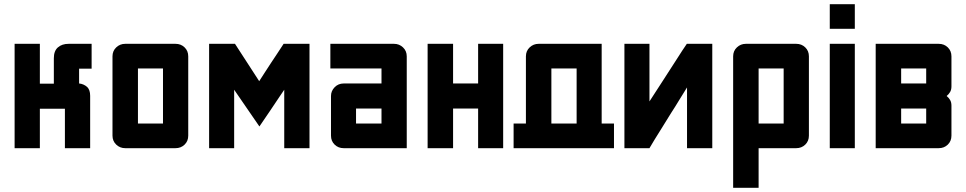

<svg xmlns="http://www.w3.org/2000/svg" viewBox="-20 -710 4629 920"><path d="M398 -293Q412 -279 412 -251V0H291V-189H171V0H50V-500H171V-309H238V-431Q238 -466 257.5 -483Q277 -500 309 -500H419V-381H359V-310Q381 -308 398 -293Z M580 0Q555 0 537 -17Q519 -34 519 -60V-440Q519 -466 537 -483Q555 -500 580 -500H821Q847 -500 864.5 -483Q882 -466 882 -440V-60Q882 -34 864.5 -17Q847 0 821 0ZM641 -118H761V-382H641Z M982 -500H1106L1222 -321Q1236 -342 1250 -364.5Q1264 -387 1279 -409Q1294 -431 1309.5 -455Q1325 -479 1339 -500H1463V0H1342V-280Q1337 -272 1331.5 -264.5Q1326 -257 1321 -249Q1297 -213 1272 -176Q1247 -139 1223 -104L1102 -280V0H982Z M1627 0Q1601 0 1583.5 -17Q1566 -34 1566 -60V-250Q1566 -274 1583.5 -292Q1601 -310 1627 -310H1808V-382H1563V-500H1868Q1893 -500 1911 -483Q1929 -466 1929 -440V0ZM1686 -190V-118H1808V-190Z M2271 -190H2151V0H2029V-500H2151V-310H2271V-500H2391V0H2271Z M2441 -118H2500V-440Q2500 -466 2518 -483Q2536 -500 2561 -500H2863V-118H2922V0H2441ZM2743 -382H2622V-118H2743Z M2972 -500H3092V-224Q3124 -274 3159 -327.5Q3194 -381 3227 -433Q3237 -449 3248.5 -466.5Q3260 -484 3271 -500H3393V0H3272V-291Q3254 -263 3234.5 -230.5Q3215 -198 3196 -169Q3170 -126 3143 -83.5Q3116 -41 3092 0H2972Z M3493 -440Q3493 -466 3511 -483Q3529 -500 3554 -500H3795Q3821 -500 3838.5 -483Q3856 -466 3856 -440V-60Q3856 -34 3838.5 -17Q3821 0 3795 0H3615V190H3493ZM3615 -118H3735V-382H3615Z M3956 -690H4076V-572H3956ZM3956 -500H4076V0H3956Z M4176 -500H4478Q4504 -500 4521.5 -483Q4539 -466 4539 -440V-296Q4539 -280 4532.5 -269Q4526 -258 4516 -250Q4526 -242 4532.5 -231Q4539 -220 4539 -204V-60Q4539 -34 4521.5 -17Q4504 0 4478 0H4176ZM4298 -310H4418V-382H4298ZM4298 -118H4418V-190H4298Z"/></svg>

Font: Tschichold
Style: Bold
Weight: 700
Designer: Peter Wiegel
Foundry: Peter Wiegel
Version: Version 1.000; ttfautohint (v1.3)